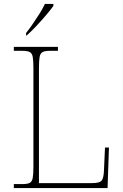

<svg xmlns="http://www.w3.org/2000/svg" viewBox="-20 -951 623 971"><path d="M50 0V-20H93Q118 -20 130 -26Q142 -32 145.5 -51Q149 -70 149 -108V-606Q149 -645 145.5 -663.5Q142 -682 130 -688Q118 -694 93 -694H50V-714H273V-694H233Q208 -694 196 -688Q184 -682 180.5 -663.5Q177 -645 177 -606V-25H446Q485 -25 495 -39Q505 -53 506 -94L511 -205H531L524 0ZM112 -784Q127 -803 145 -829Q163 -855 180 -882Q197 -909 207 -931H250V-921Q238 -904 213.5 -875Q189 -846 162 -817.5Q135 -789 114 -771H112Z"/></svg>

Font: Noto Serif Devanagari Thin
Style: Regular
Weight: 100
Designer: Universal Thirst, Indian Type Foundry and the Monotype Design Team
Foundry: Monotype Imaging Inc.
Version: Version 2.004; ttfautohint (v1.8.4.7-5d5b)